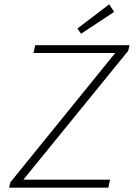

<svg xmlns="http://www.w3.org/2000/svg" viewBox="-20 -868 640 888"><path d="M481 0H22L28 -25L513 -623H135L143 -659H579L573 -633L88 -37H489ZM355 -712 338 -736 485 -848 508 -813Z"/></svg>

Font: Source Code Pro Light
Style: Italic
Weight: 300
Italic angle: -11°
Monospace: yes
Designer: Paul D. Hunt, Teo Tuominen
Foundry: Adobe Systems Incorporated
Version: Version 1.050;PS 1.000;hotconv 16.6.51;makeotf.lib2.5.65220